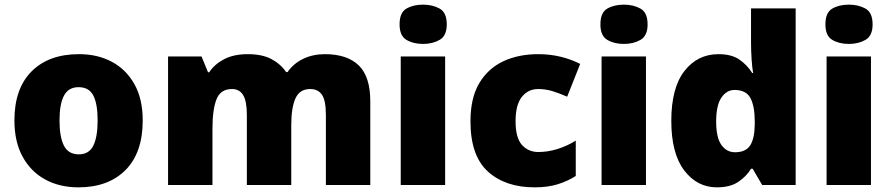

<svg xmlns="http://www.w3.org/2000/svg" viewBox="-20 -796 3834 826"><path d="M594 -278Q594 -139 520 -64.5Q446 10 317 10Q237 10 175 -23.5Q113 -57 77.5 -121.5Q42 -186 42 -278Q42 -415 116 -489Q190 -563 320 -563Q400 -563 461.5 -530Q523 -497 558.5 -433.5Q594 -370 594 -278ZM236 -278Q236 -207 255 -169.5Q274 -132 319 -132Q363 -132 381.5 -169.5Q400 -207 400 -278Q400 -349 381.5 -385Q363 -421 318 -421Q275 -421 255.5 -385Q236 -349 236 -278Z M1378 -563Q1473 -563 1523 -515Q1573 -467 1573 -360V0H1382V-301Q1382 -364 1365 -388.5Q1348 -413 1315 -413Q1269 -413 1251 -372.5Q1233 -332 1233 -258V0H1042V-301Q1042 -361 1026 -387Q1010 -413 978 -413Q929 -413 911.5 -369Q894 -325 894 -242V0H703V-553H847L875 -485H880Q902 -519 943.5 -541Q985 -563 1046 -563Q1107 -563 1146.5 -542.5Q1186 -522 1211 -486H1217Q1243 -523 1284.5 -543Q1326 -563 1378 -563Z M1800 -776Q1841 -776 1871.5 -759Q1902 -742 1902 -691Q1902 -642 1871.5 -624.5Q1841 -607 1800 -607Q1758 -607 1728.5 -624.5Q1699 -642 1699 -691Q1699 -742 1728.5 -759Q1758 -776 1800 -776ZM1895 -553V0H1704V-553Z M2280 10Q2154 10 2079 -58Q2004 -126 2004 -274Q2004 -375 2042 -438.5Q2080 -502 2145.5 -532.5Q2211 -563 2295 -563Q2346 -563 2391.5 -552Q2437 -541 2476 -521L2420 -380Q2386 -395 2356.5 -404Q2327 -413 2295 -413Q2252 -413 2225 -379Q2198 -345 2198 -275Q2198 -203 2225.5 -172.5Q2253 -142 2296 -142Q2337 -142 2378.5 -155Q2420 -168 2457 -191V-39Q2423 -17 2380 -3.5Q2337 10 2280 10Z M2664 -776Q2705 -776 2735.5 -759Q2766 -742 2766 -691Q2766 -642 2735.5 -624.5Q2705 -607 2664 -607Q2622 -607 2592.5 -624.5Q2563 -642 2563 -691Q2563 -742 2592.5 -759Q2622 -776 2664 -776ZM2759 -553V0H2568V-553Z M3064 10Q2979 10 2923.5 -63Q2868 -136 2868 -276Q2868 -418 2924.5 -490.5Q2981 -563 3071 -563Q3127 -563 3160.5 -540Q3194 -517 3216 -482H3220Q3216 -503 3213.5 -540Q3211 -577 3211 -612V-760H3403V0H3259L3218 -70H3211Q3191 -37 3156 -13.5Q3121 10 3064 10ZM3142 -141Q3188 -141 3207 -170Q3226 -199 3227 -259V-274Q3227 -339 3208.5 -374Q3190 -409 3140 -409Q3106 -409 3083.5 -376Q3061 -343 3061 -273Q3061 -204 3083.5 -172.5Q3106 -141 3142 -141Z M3632 -776Q3673 -776 3703.5 -759Q3734 -742 3734 -691Q3734 -642 3703.5 -624.5Q3673 -607 3632 -607Q3590 -607 3560.5 -624.5Q3531 -642 3531 -691Q3531 -742 3560.5 -759Q3590 -776 3632 -776ZM3727 -553V0H3536V-553Z"/></svg>

Font: Noto Sans Black
Style: Regular
Weight: 900
Designer: Monotype Design Team
Foundry: Monotype Imaging Inc.
Version: Version 2.007